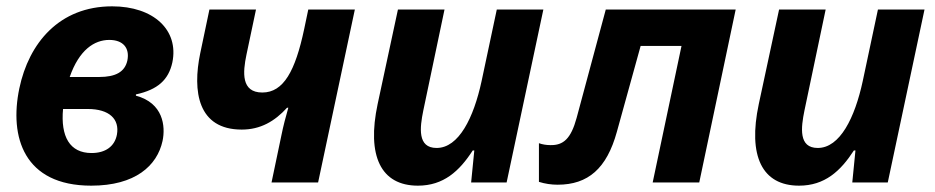

<svg xmlns="http://www.w3.org/2000/svg" viewBox="-20 -576 2950 606"><path d="M268 10C407 10 476 -53 493 -131C503 -178 495 -251 409 -274V-278C478 -293 512 -324 524 -379C545 -481 465 -556 334 -556C167 -556 71 -440 41 -297C9 -144 55 10 268 10ZM325 -450C368 -450 390 -425 382 -385C374 -349 345 -333 293 -333H200C230 -419 278 -450 325 -450ZM269 -93C200 -93 171 -145 179 -232H257C325 -232 358 -200 349 -151C342 -114 313 -93 269 -93Z M837 0H984L1100 -546H953L940 -484C912 -352 875 -284 808 -284C741 -284 746 -347 758 -404L788 -546H641L612 -408C587 -288 604 -167 743 -167C802 -167 847 -193 886 -236H890C882 -208 874 -178 868 -148Z M1299 10C1380 10 1430 -36 1472 -101H1477L1467 0H1579L1695 -546H1548L1500 -320C1475 -204 1428 -109 1358 -109C1297 -109 1305 -173 1316 -227L1383 -546H1236L1172 -248C1137 -84 1182 10 1299 10Z M1740 7C1836 7 1895 -44 1927 -160L2002 -431H2131L2040 0H2187L2302 -546H1892L1800 -204C1782 -138 1758 -117 1717 -118C1705 -118 1692 -120 1681 -124V-2C1700 4 1720 7 1740 7Z M2502 10C2583 10 2633 -36 2675 -101H2680L2670 0H2782L2898 -546H2751L2703 -320C2678 -204 2631 -109 2561 -109C2500 -109 2508 -173 2519 -227L2586 -546H2439L2375 -248C2340 -84 2385 10 2502 10Z"/></svg>

Font: Noto Sans
Style: Bold Italic
Weight: 700
Italic angle: -12°
Designer: Monotype Design Team
Foundry: Monotype Imaging Inc.
Version: Version 2.013